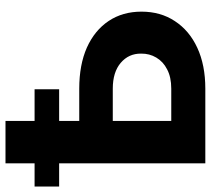

<svg xmlns="http://www.w3.org/2000/svg" viewBox="-92 -714 768 699"><g transform="rotate(-90 291.5 -364.0)"><path d="M145.5 -336.9V-459H318.8Q405.3 -459 468.3 -431.2Q531.2 -402.8 565.2 -351.8Q599.1 -300.8 599.1 -232.4Q599.1 -163.1 564.9 -111.3Q530.3 -58.1 467.3 -29.1Q404.3 0 318.8 0H46.9V-727.5H201.2V-124H318.8Q360.8 -124 389.2 -139.2Q417 -153.3 431.9 -178.5Q446.8 -203.6 446.3 -233.9Q446.8 -278.8 412.8 -307.9Q378.9 -336.9 318.8 -336.9ZM316.4 -532.2H-37.6V-621.6H316.4Z"/></g></svg>

Font: Inter Tight Stencil
Style: Bold
Weight: 700
Designer: Rasmus Andersson
Foundry: rsms
Version: Version 3.004;Glyphs 3.1.2 (3151)